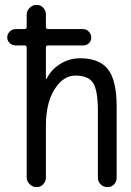

<svg xmlns="http://www.w3.org/2000/svg" viewBox="-20 -770 540 790"><path d="M43.9 -583Q30.3 -583 20 -592.8Q9.8 -602.5 9.8 -616.2Q9.8 -629.9 20 -640.1Q30.3 -650.4 43.9 -650.4H81.1Q89.8 -650.4 89.8 -659.2V-710Q89.8 -725.6 102.1 -737.8Q114.3 -750 130.4 -750Q146.5 -750 157.7 -738.3Q168.9 -726.6 168.9 -710V-659.2Q168.9 -650.4 177.7 -650.4H322.3Q335 -650.4 345.2 -640.1Q355.5 -629.9 355.5 -615.7Q355.5 -601.6 345.7 -592.3Q335.9 -583 322.3 -583H177.7Q168.9 -583 168.9 -574.2V-446.3Q168.9 -445.3 169.9 -445.3Q171.9 -445.3 171.9 -446.3Q191.4 -484.4 228.5 -507.3Q265.6 -530.3 309.6 -530.3Q388.7 -530.3 424.3 -484.9Q460 -439.5 460 -330.1V-38.1Q460 -22.5 449.2 -11.2Q438.5 0 422.4 0Q406.2 0 394.5 -11.2Q382.8 -22.5 382.8 -38.1V-311.5Q382.8 -399.4 362.8 -429.2Q342.8 -459 290 -459Q240.2 -459 204.6 -402.8Q168.9 -346.7 168.9 -252V-40Q168.9 -23.4 157.7 -11.7Q146.5 0 130.4 0Q114.3 0 102.1 -12.2Q89.8 -24.4 89.8 -40V-574.2Q89.8 -583 81.1 -583Z"/></svg>

Font: Rounded Mgen+ 2m regular
Style: Regular
Weight: 400
Designer: [Source Han Sans]
Ryoko NISHIZUKA  (kana & ideographs); Paul D. Hunt (Latin, Greek & Cyrillic); Wenlong ZHANG  (bopomofo
Version: Version 1.059.20150602